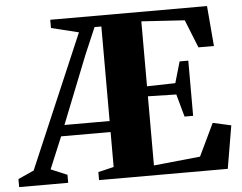

<svg xmlns="http://www.w3.org/2000/svg" viewBox="-112 -806 1096 870"><g transform="rotate(-5 436.0 -371.5)"><path d="M-59.5 0V-36.5L12.5 -69L271.5 -675L147 -705.5V-743H860L875.5 -560H805L754 -687.5L557.5 -700V-404.5L686.5 -407.5L714.5 -504H754V-253H715L686.5 -356L557.5 -359V-44.5L769 -66L839.5 -213.5L922.5 -195L889.5 0H304V-36.5L375 -53.5V-212.5H150L89.5 -67.5L163.5 -36.5V0ZM169.5 -262.5H375V-692.5H344L292 -571Z"/></g></svg>

Font: Merriweather 96pt Black
Style: Regular
Weight: 900
Version: Version 2.100